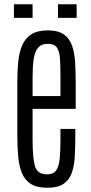

<svg xmlns="http://www.w3.org/2000/svg" viewBox="-20 -886 432 915"><path d="M205.6 8.8Q155.3 8.8 126.2 -10Q97.2 -28.8 83.5 -63.5Q69.8 -98.1 66.2 -145.5Q62.5 -192.9 62.5 -249.5V-495.1Q62.5 -546.9 66.9 -591.6Q71.3 -636.2 85.7 -669.9Q100.1 -703.6 129.2 -722.4Q158.2 -741.2 207.5 -741.2Q256.8 -741.2 284.2 -721.9Q311.5 -702.6 323.5 -668.2Q335.4 -633.8 338.1 -588.1Q340.8 -542.5 340.8 -489.3V-367.2H135.3V-219.7Q135.3 -135.7 146.2 -95.5Q157.2 -55.2 204.6 -55.2Q234.9 -55.2 248 -74.5Q261.2 -93.8 264.6 -129.9Q268.1 -166 268.1 -216.8V-271.5H338.9V-247.6Q338.9 -191.9 336.7 -145.3Q334.5 -98.6 322.8 -64Q311 -29.3 283.4 -10.3Q255.9 8.8 205.6 8.8ZM135.3 -428.2H268.1V-521.5Q268.1 -571.8 265.9 -606.4Q263.7 -641.1 251.2 -659.2Q238.8 -677.2 208 -677.2Q176.3 -677.2 160.6 -657.5Q145 -637.7 140.1 -601.8Q135.3 -565.9 135.3 -517.6ZM256.3 -800.8V-865.7H345.2V-800.8ZM46.4 -800.8V-865.7H135.3V-800.8Z"/></svg>

Font: Antonio Thin
Style: Regular
Weight: 250
Designer: Vernon Adams
Foundry: Vernon Adams
Version: Version 1.002